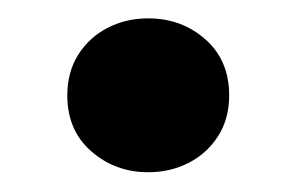

<svg xmlns="http://www.w3.org/2000/svg" viewBox="-20 -168 315 204"><path d="M137.5 15Q102.5 15 77 -7.2Q51.5 -29.5 51.5 -66.5Q51.5 -91.5 63.2 -110Q75 -128.5 94.5 -138.5Q114 -148.5 137.5 -148.5Q173 -148.5 198.2 -126.2Q223.5 -104 223.5 -66.5Q223.5 -42 211.8 -23.5Q200 -5 180.5 5Q161 15 137.5 15Z"/></svg>

Font: Geologica EX Med
Style: Regular
Weight: 500
Designer: Sindre Bremnes, Frode Helland
Foundry: Monokrom Skriftforlag AS
Version: Version 1.010;gftools[0.9.28]